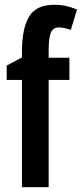

<svg xmlns="http://www.w3.org/2000/svg" viewBox="-20 -785 343 805"><path d="M271 -450H184V0H72V-450H8V-510L72 -544V-567Q72 -666 102 -715.5Q132 -765 207 -765Q233 -765 254.5 -760.5Q276 -756 303 -745L277 -660Q264 -664 251.5 -667Q239 -670 227 -670Q203 -670 193.5 -648.5Q184 -627 184 -573V-543H271Z"/></svg>

Font: Noto Sans Devanagari UI ExtraCondensed SemiBold
Style: Regular
Weight: 600
Width: 2
Designer: Jelle Bosma - Monotype Design Team
Foundry: Monotype Imaging Inc.
Version: Version 2.004; ttfautohint (v1.8.4.7-5d5b)